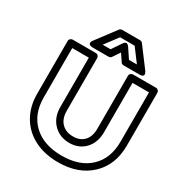

<svg xmlns="http://www.w3.org/2000/svg" viewBox="-222 -1098 1201 1282"><g transform="rotate(30 379.0 -457.0)"><path d="M65.9 -293.9V-700.2Q65.9 -710.9 73.7 -718Q81.5 -725.1 90.8 -725.1H269Q279.8 -725.1 286.9 -717.3Q293.9 -709.5 293.9 -700.2V-293.9Q293.9 -232.9 326.9 -199.5Q359.9 -166 415 -166Q468.8 -166 499.8 -199Q530.8 -231.9 530.8 -293.9V-700.2Q530.8 -710.9 538.8 -718Q546.9 -725.1 556.2 -725.1H732.9Q743.7 -725.1 750.7 -717.3Q757.8 -709.5 757.8 -700.2V-293.9Q757.8 -144.5 664.1 -55.7Q570.3 33.2 414.1 33.2Q310.5 33.2 231.7 -6.8Q152.8 -46.9 109.4 -121.3Q65.9 -195.8 65.9 -293.9ZM116.2 -293.9Q116.2 -165.5 195.6 -91.3Q274.9 -17.1 414.1 -17.1Q551.8 -17.1 629.9 -91.3Q708 -165.5 708 -293.9V-674.8H581.1V-293.9Q581.1 -214.8 534.9 -165.5Q488.8 -116.2 415 -116.2Q340.8 -116.2 292.5 -165.3Q244.1 -214.4 244.1 -293.9V-674.8H116.2ZM210.9 -786.1 324.2 -937Q332.5 -946.8 344.2 -946.8H481.9Q494.1 -946.8 502 -937L615.2 -786.1Q616.2 -784.7 617.9 -782Q619.6 -779.3 622.1 -772.2Q624.5 -765.1 623.5 -760Q622.6 -754.9 615.7 -750.5Q608.9 -746.1 595.2 -746.1H471.2Q457.5 -746.1 450.2 -756.8L413.1 -812L376 -756.8Q368.2 -746.1 355 -746.1H231Q229 -746.1 225.8 -746.3Q222.7 -746.6 215.6 -749Q208.5 -751.5 204.8 -755.1Q201.2 -758.8 201.9 -767.1Q202.6 -775.4 210.9 -786.1ZM280.8 -795.9H341.8L392.1 -870.1Q398.4 -879.4 405.3 -882.8Q412.1 -886.2 417 -884.5Q421.9 -882.8 425.8 -879.6Q429.7 -876.5 431.6 -873L434.1 -870.1L483.9 -795.9H544.9L469.2 -897H356.9Z"/></g></svg>

Font: Trueno Bold Outline
Style: Regular
Weight: 700
Width: 6
Designer: Julieta Ulanovsky
Foundry: Julieta Ulanovsky
Version: Version 3.001b | FøM Fix